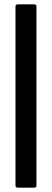

<svg xmlns="http://www.w3.org/2000/svg" viewBox="-20 -780 239 880"><path d="M61 80Q51 80 51 70V-750Q51 -760 61 -760H137Q147 -760 147 -750V70Q147 80 137 80Z"/></svg>

Font: Barlow Condensed Medium
Style: Regular
Weight: 500
Width: 3
Designer: Jeremy Tribby
Foundry: Tribby Type
Version: Version 1.422;hotconv 1.0.109;makeotfexe 2.5.65596